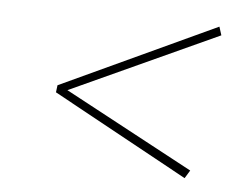

<svg xmlns="http://www.w3.org/2000/svg" viewBox="-36 -545 564 429"><g transform="rotate(5 246.5 -331.0)"><path d="M440 -503 446 -484 114 -332 403 -177 392 -159 89 -325 91 -341Z"/></g></svg>

Font: Fira Sans Thin
Style: Italic
Weight: 250
Italic angle: -8°
Designer: Carrois Corporate & Edenspiekermann AG
Foundry: Carrois Corporate GbR & Edenspiekermann AG
Version: Version 4.203